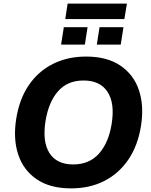

<svg xmlns="http://www.w3.org/2000/svg" viewBox="-20 -1028 835 1059"><path d="M52 0ZM372 11Q257 11 183.5 -38.5Q110 -88 81 -174Q52 -260 69 -370Q86 -480 138 -557Q190 -634 271 -675Q352 -716 455 -716Q570 -716 643.5 -666.5Q717 -617 746 -531.5Q775 -446 758 -336Q741 -226 688.5 -148.5Q636 -71 555.5 -30Q475 11 372 11ZM384 -121Q473 -121 526.5 -181.5Q580 -242 596 -346Q614 -459 573 -521.5Q532 -584 441 -584Q352 -584 300 -524.5Q248 -465 231 -360Q213 -246 253 -183.5Q293 -121 384 -121ZM340 -923 353 -1008H680L666 -923ZM317 -782 332 -878H463L448 -782ZM514 -782 529 -878H661L646 -782Z"/></svg>

Font: Winston
Style: Bold Italic
Weight: 700
Italic angle: -9°
Designer: Original fonts by Vernon Adams / Changes by Cristiano Sobral
Foundry: Original fonts by Vernon Adams / Changes by Cristiano Sobral
Version: Version 2.503;July 17, 2020;FontCreator 13.0.0.2655 64-bit